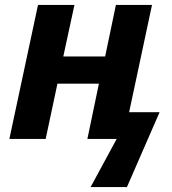

<svg xmlns="http://www.w3.org/2000/svg" viewBox="-20 -566 700 782"><path d="M349.1 195.8 455.1 0H335.9L382.8 -225.1H213.9L166 0H18.1L134.8 -545.9H283.2L237.8 -335.9H408.2L452.1 -545.9H599.1L505.9 -108.9H629.9L497.1 195.8Z"/></svg>

Font: Open Sans
Style: Bold Italic
Weight: 700
Italic angle: -12°
Designer: Monotype Design Team
Foundry: Monotype Imaging Inc.
Version: Version 3.003; ttfautohint (v1.8.4)